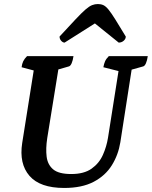

<svg xmlns="http://www.w3.org/2000/svg" viewBox="-20 -919 752 951"><path d="M298 12Q178 12 126 -48Q74 -108 90 -211L147 -570L87 -586Q89 -603 95 -615.5Q101 -628 114 -641H344Q341 -620 335 -606Q329 -592 321 -590L269 -575L214 -235Q206 -183 211 -143Q216 -103 243.5 -80Q271 -57 333 -57Q396 -57 433.5 -83.5Q471 -110 489.5 -151.5Q508 -193 515 -237L567 -567L492 -586Q495 -603 500.5 -615.5Q506 -628 519 -641H712Q709 -620 703 -606Q697 -592 689 -590L632 -574L576 -214Q566 -152 534 -100.5Q502 -49 444 -18.5Q386 12 298 12ZM465 -899Q480 -899 492 -893.5Q504 -888 517.5 -871.5Q531 -855 551 -823Q571 -791 603 -738Q603 -726 592.5 -717Q582 -708 568 -708L450 -803L300 -708Q291 -708 283 -717Q275 -726 275 -738Q324 -791 354 -823Q384 -855 403 -871.5Q422 -888 436 -893.5Q450 -899 465 -899Z"/></svg>

Font: Petrona
Style: Bold Italic
Weight: 700
Italic angle: -9°
Designer: Ringo R. Seeber
Foundry: Ringo R. Seeber
Version: Version 2.001; ttfautohint (v1.8.3)